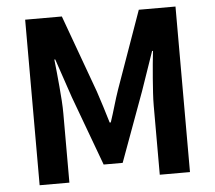

<svg xmlns="http://www.w3.org/2000/svg" viewBox="-52 -797 959 855"><g transform="rotate(-5 427.0 -370.0)"><path d="M91 -740H255L381 -394Q393 -359 404 -323Q415 -287 426 -251H431Q443 -287 453.5 -323Q464 -359 476 -394L599 -740H763V0H628V-309Q628 -335 630 -366.5Q632 -398 634.5 -430.5Q637 -463 640 -494.5Q643 -526 646 -552H642L582 -378L468 -67H383L268 -378L209 -552H205Q208 -526 211 -494.5Q214 -463 217 -430.5Q220 -398 222 -366.5Q224 -335 224 -309V0H91Z"/></g></svg>

Font: SpoqaHanSansJP-Bold
Style: Regular
Weight: 700
Designer: [Source Han Sans]
Ryoko NISHIZUKA  (kana & ideographs); Paul D. Hunt (Latin, Greek & Cyrillic); Wenlong ZHANG  (bopomofo
Foundry: Spoqa (http://bi.spoqa.com)
Version: Version 1.002.20150607